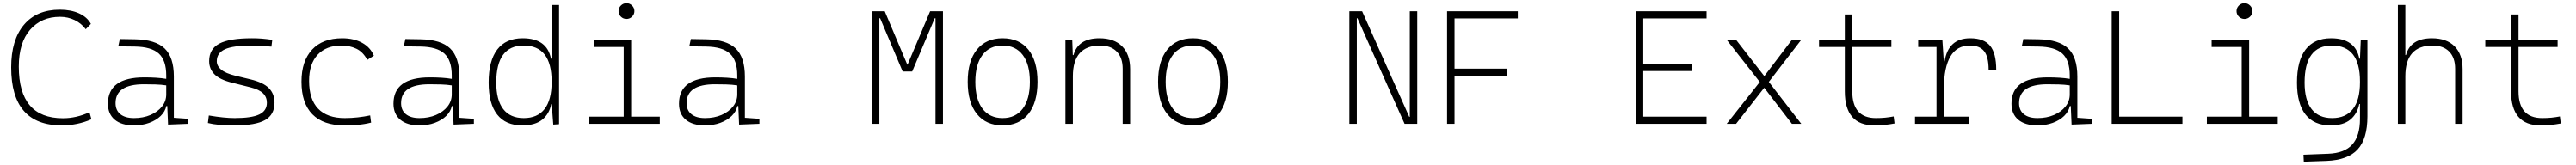

<svg xmlns="http://www.w3.org/2000/svg" viewBox="-20 -763 15860 1017"><path d="M360.4 9.8Q48.8 9.8 48.8 -347.7Q48.8 -517.1 127.2 -610.1Q205.6 -703.1 348.6 -703.1Q416.5 -703.1 466.6 -680.4Q516.6 -657.7 539.6 -615.7L507.8 -583Q481 -619.1 439.5 -639.2Q397.9 -659.2 349.6 -659.2Q234.4 -659.2 165 -579.3Q95.7 -499.5 95.7 -352.5Q95.7 -34.2 367.2 -34.2Q450.2 -34.2 530.8 -71.3L543 -27.8Q456.1 9.8 360.4 9.8Z M1014.6 4.9 1009.8 -109.4H1003.9Q996.6 -75.2 969 -48.3Q941.4 -21.5 898.9 -5.9Q856.4 9.8 804.7 9.8Q728 9.8 686.3 -25.4Q644.5 -60.5 644.5 -124Q644.5 -286.1 868.2 -286.1Q906.2 -286.1 941.2 -283.9Q976.1 -281.7 1003.4 -276.9V-297.9Q1003.4 -391.1 957.8 -432.9Q912.1 -474.6 810.5 -476.1L708 -477.5L717.8 -522.5L810.5 -521Q936.5 -519 993.4 -464.6Q1050.3 -410.2 1050.3 -291.5V-37.1L1139.6 -30.8V0ZM1003.4 -236.8Q972.7 -241.7 935.8 -242.7Q898.9 -243.7 865.7 -243.7Q691.4 -243.7 691.4 -127.4Q691.4 -83 721.2 -59.1Q751 -35.2 804.7 -35.2Q861.3 -35.2 906.2 -54.4Q951.2 -73.7 977.3 -106.7Q1003.4 -139.6 1003.4 -181.2Z M1424.8 9.8Q1368.7 9.8 1329.6 6.3Q1290.5 2.9 1259.8 -4.9L1265.6 -51.3Q1360.8 -35.2 1424.8 -35.2Q1528.8 -35.2 1575.9 -57.6Q1623 -80.1 1623 -129.9Q1623 -164.6 1599.4 -188Q1575.7 -211.4 1522.9 -224.6L1408.2 -253.4Q1333 -272 1300.3 -305.2Q1267.6 -338.4 1267.6 -386.2Q1267.6 -460.9 1329.8 -494.1Q1392.1 -527.3 1531.2 -527.3Q1563.5 -527.3 1591.6 -525.1Q1619.6 -522.9 1656.2 -517.6L1650.9 -475.6Q1610.8 -479.5 1581.8 -481Q1552.7 -482.4 1528.3 -482.4Q1415.5 -482.4 1365 -459.5Q1314.5 -436.5 1314.5 -385.7Q1314.5 -356.4 1341.6 -333.7Q1368.7 -311 1430.7 -295.9L1522 -273.9Q1601.1 -254.9 1635.5 -219.7Q1669.9 -184.6 1669.9 -129.9Q1669.9 -56.2 1612.1 -23.2Q1554.2 9.8 1424.8 9.8Z M2100.6 9.8Q1970.2 9.8 1903.1 -58.6Q1835.9 -127 1835.9 -259.8Q1835.9 -386.7 1901.1 -457Q1966.3 -527.3 2086.9 -527.3Q2158.2 -527.3 2209.2 -499.3Q2260.3 -471.2 2281.7 -419.9L2241.2 -394Q2214.8 -443.4 2173.6 -462.9Q2132.3 -482.4 2083 -482.4Q1988.3 -482.4 1935.5 -425.8Q1882.8 -369.1 1882.8 -264.6Q1882.8 -151.4 1938.5 -93.3Q1994.1 -35.2 2102.5 -35.2Q2142.6 -35.2 2181.9 -39.6Q2221.2 -43.9 2258.8 -51.8L2264.6 -7.3Q2224.6 2.9 2182.9 6.3Q2141.1 9.8 2100.6 9.8Z M2772.5 4.9 2767.6 -109.4H2761.7Q2754.4 -75.2 2726.8 -48.3Q2699.2 -21.5 2656.7 -5.9Q2614.3 9.8 2562.5 9.8Q2485.8 9.8 2444.1 -25.4Q2402.3 -60.5 2402.3 -124Q2402.3 -286.1 2626 -286.1Q2664.1 -286.1 2699 -283.9Q2733.9 -281.7 2761.2 -276.9V-297.9Q2761.2 -391.1 2715.6 -432.9Q2669.9 -474.6 2568.4 -476.1L2465.8 -477.5L2475.6 -522.5L2568.4 -521Q2694.3 -519 2751.2 -464.6Q2808.1 -410.2 2808.1 -291.5V-37.1L2897.5 -30.8V0ZM2761.2 -236.8Q2730.5 -241.7 2693.6 -242.7Q2656.7 -243.7 2623.5 -243.7Q2449.2 -243.7 2449.2 -127.4Q2449.2 -83 2479 -59.1Q2508.8 -35.2 2562.5 -35.2Q2619.1 -35.2 2664.1 -54.4Q2709 -73.7 2735.1 -106.7Q2761.2 -139.6 2761.2 -181.2Z M3194.8 9.8Q3093.3 9.8 3040.8 -57.1Q2988.3 -124 2988.3 -253.9Q2988.3 -388.7 3041.5 -458Q3094.7 -527.3 3197.8 -527.3Q3347.7 -527.3 3372.1 -401.4H3376V-732.4H3421.9V2.4L3386.2 4.9L3376.5 -122.1H3374Q3361.8 -61 3318.4 -25.6Q3274.9 9.8 3194.8 9.8ZM3376 -255.9V-261.2Q3376 -482.4 3203.6 -482.4Q3035.2 -482.4 3035.2 -253.9Q3035.2 -146.5 3078.1 -90.8Q3121.1 -35.2 3204.6 -35.2Q3289.1 -35.2 3332.5 -91.1Q3376 -147 3376 -255.9Z M3605.5 0V-43.9H3819.8V-473.6H3634.8V-517.6H3865.7V-43.9H4042V0ZM3836.9 -646Q3816.9 -646 3802.5 -660.2Q3788.1 -674.3 3788.1 -694.3Q3788.1 -714.4 3802.5 -728.8Q3816.9 -743.2 3836.9 -743.2Q3856.9 -743.2 3871.3 -728.8Q3885.7 -714.4 3885.7 -694.3Q3885.7 -674.3 3871.3 -660.2Q3856.9 -646 3836.9 -646Z M4530.3 4.9 4525.4 -109.4H4519.5Q4512.2 -75.2 4484.6 -48.3Q4457 -21.5 4414.6 -5.9Q4372.1 9.8 4320.3 9.8Q4243.7 9.8 4201.9 -25.4Q4160.2 -60.5 4160.2 -124Q4160.2 -286.1 4383.8 -286.1Q4421.9 -286.1 4456.8 -283.9Q4491.7 -281.7 4519 -276.9V-297.9Q4519 -391.1 4473.4 -432.9Q4427.7 -474.6 4326.2 -476.1L4223.6 -477.5L4233.4 -522.5L4326.2 -521Q4452.1 -519 4509 -464.6Q4565.9 -410.2 4565.9 -291.5V-37.1L4655.3 -30.8V0ZM4519 -236.8Q4488.3 -241.7 4451.4 -242.7Q4414.6 -243.7 4381.3 -243.7Q4207 -243.7 4207 -127.4Q4207 -83 4236.8 -59.1Q4266.6 -35.2 4320.3 -35.2Q4377 -35.2 4421.9 -54.4Q4466.8 -73.7 4492.9 -106.7Q4519 -139.6 4519 -181.2Z M5347.7 0V-693.4H5426.8L5565.4 -365.2H5567.4L5706.1 -693.4H5785.2V0H5739.3V-650.4H5734.4L5595.7 -322.3H5537.1L5398.4 -650.4H5393.6V0Z M6152.3 9.8Q6050.8 9.8 5994.1 -60.5Q5937.5 -130.9 5937.5 -258.8Q5937.5 -387.2 5994.1 -457.3Q6050.8 -527.3 6152.3 -527.3Q6254.4 -527.3 6310.8 -457.3Q6367.2 -387.2 6367.2 -258.8Q6367.2 -130.9 6310.8 -60.5Q6254.4 9.8 6152.3 9.8ZM6152.3 -35.2Q6232.4 -35.2 6276.4 -93.5Q6320.3 -151.9 6320.3 -258.8Q6320.3 -365.7 6276.4 -424.1Q6232.4 -482.4 6152.3 -482.4Q6072.3 -482.4 6028.3 -424.1Q5984.4 -365.7 5984.4 -258.8Q5984.4 -151.9 6028.3 -93.5Q6072.3 -35.2 6152.3 -35.2Z M6891.6 0V-338.9Q6891.6 -407.7 6855 -445.1Q6818.4 -482.4 6752.9 -482.4Q6585 -482.4 6585 -293V0H6539.1V-517.6H6581.1L6584.5 -423.8H6588.9Q6617.2 -527.3 6748.5 -527.3Q6838.9 -527.3 6888.2 -477.5Q6937.5 -427.7 6937.5 -336.9V0Z M7324.2 9.8Q7222.7 9.8 7166 -60.5Q7109.4 -130.9 7109.4 -258.8Q7109.4 -387.2 7166 -457.3Q7222.7 -527.3 7324.2 -527.3Q7426.3 -527.3 7482.7 -457.3Q7539.1 -387.2 7539.1 -258.8Q7539.1 -130.9 7482.7 -60.5Q7426.3 9.8 7324.2 9.8ZM7324.2 -35.2Q7404.3 -35.2 7448.2 -93.5Q7492.2 -151.9 7492.2 -258.8Q7492.2 -365.7 7448.2 -424.1Q7404.3 -482.4 7324.2 -482.4Q7244.1 -482.4 7200.2 -424.1Q7156.2 -365.7 7156.2 -258.8Q7156.2 -151.9 7200.2 -93.5Q7244.1 -35.2 7324.2 -35.2Z M8627 0 8336.9 -650.4H8333V0H8287.1V-693.4H8365.7L8655.8 -43H8659.2V-693.4H8705.1V0Z M8888.7 0V-693.4H9324.2V-649.4H8934.6V-339.8H9255.9V-295.9H8934.6V0Z M10050.8 0V-693.4H10486.3V-649.4H10096.7V-369.1H10398.4V-325.2H10096.7V-43.9H10486.3V0Z M10610.4 0 10814 -257.8 10610.4 -517.6H10668L10841.8 -293.9L11011.7 -517.6H11069.3L10869.6 -258.3L11069.3 0H11011.7L10841.3 -222.2L10668 0Z M11519.5 9.8Q11337.4 9.8 11337.4 -200.2V-473.6H11178.7V-517.6H11337.4V-673.8H11383.3V-517.6H11624V-473.6H11383.3V-200.2Q11383.3 -35.2 11529.3 -35.2Q11559.6 -35.2 11585.9 -37.8Q11612.3 -40.5 11638.2 -45.4L11643.6 -2Q11612.3 3.9 11582.5 6.8Q11552.7 9.8 11519.5 9.8Z M11947.8 -222.7V-43.9H12103.5V0H11769.5V-43.9H11901.9V-473.6H11789.1V-517.6H11938L11946.8 -384.8H11951.7Q11974.1 -527.3 12109.4 -527.3Q12193.4 -527.3 12231.4 -481.4Q12269.5 -435.5 12269.5 -333H12222.7Q12222.7 -412.1 12195.3 -447.3Q12168 -482.4 12107.4 -482.4Q12026.9 -482.4 11987.3 -414.8Q11947.8 -347.2 11947.8 -222.7Z M12733.4 4.9 12728.5 -109.4H12722.7Q12715.3 -75.2 12687.7 -48.3Q12660.2 -21.5 12617.7 -5.9Q12575.2 9.8 12523.4 9.8Q12446.8 9.8 12405 -25.4Q12363.3 -60.5 12363.3 -124Q12363.3 -286.1 12586.9 -286.1Q12625 -286.1 12659.9 -283.9Q12694.8 -281.7 12722.2 -276.9V-297.9Q12722.2 -391.1 12676.5 -432.9Q12630.9 -474.6 12529.3 -476.1L12426.8 -477.5L12436.5 -522.5L12529.3 -521Q12655.3 -519 12712.2 -464.6Q12769 -410.2 12769 -291.5V-37.1L12858.4 -30.8V0ZM12722.2 -236.8Q12691.4 -241.7 12654.5 -242.7Q12617.7 -243.7 12584.5 -243.7Q12410.2 -243.7 12410.2 -127.4Q12410.2 -83 12439.9 -59.1Q12469.7 -35.2 12523.4 -35.2Q12580.1 -35.2 12625 -54.4Q12669.9 -73.7 12696 -106.7Q12722.2 -139.6 12722.2 -181.2Z M12980.5 0V-693.4H13026.4V-43.9H13416V0Z M13566.4 0V-43.9H13780.8V-473.6H13595.7V-517.6H13826.7V-43.9H14002.9V0ZM13797.9 -646Q13777.8 -646 13763.4 -660.2Q13749 -674.3 13749 -694.3Q13749 -714.4 13763.4 -728.8Q13777.8 -743.2 13797.9 -743.2Q13817.9 -743.2 13832.3 -728.8Q13846.7 -714.4 13846.7 -694.3Q13846.7 -674.3 13832.3 -660.2Q13817.9 -646 13797.9 -646Z M14163.1 233.4 14161.1 190.4 14312.5 184.6Q14414.6 180.7 14461.7 127.4Q14508.8 74.2 14508.8 -30.3V-122.1H14504.4Q14492.2 -61 14449.2 -25.6Q14406.2 9.8 14327.6 9.8Q14226.1 9.8 14173.6 -57.1Q14121.1 -124 14121.1 -253.9Q14121.1 -388.7 14174.3 -458Q14227.5 -527.3 14330.6 -527.3Q14480.5 -527.3 14504.9 -401.4H14508.8L14513.7 -517.6H14554.7V-45.9Q14554.7 92.3 14494.4 158Q14434.1 223.6 14302.7 228.5ZM14508.8 -261.2Q14508.8 -482.4 14336.4 -482.4Q14168 -482.4 14168 -253.9Q14168 -146.5 14210.9 -90.8Q14253.9 -35.2 14337.4 -35.2Q14421.9 -35.2 14465.3 -91.1Q14508.8 -147 14508.8 -255.9Z M15094.7 0V-338.9Q15094.7 -407.7 15058.1 -445.1Q15021.5 -482.4 14956.1 -482.4Q14788.1 -482.4 14788.1 -293V0H14742.2V-732.4H14788.1V-423.8H14792Q14820.3 -527.3 14951.7 -527.3Q15042 -527.3 15091.3 -477.5Q15140.6 -427.7 15140.6 -336.9V0Z M15621.1 9.8Q15439 9.8 15439 -200.2V-473.6H15280.3V-517.6H15439V-673.8H15484.9V-517.6H15725.6V-473.6H15484.9V-200.2Q15484.9 -35.2 15630.9 -35.2Q15661.1 -35.2 15687.5 -37.8Q15713.9 -40.5 15739.7 -45.4L15745.1 -2Q15713.9 3.9 15684.1 6.8Q15654.3 9.8 15621.1 9.8Z"/></svg>

Font: Cascadia Mono NF ExtraLight
Style: Regular
Weight: 200
Monospace: yes
Designer: Aaron Bell
Foundry: Saja Typeworks
Version: Version 2404.023; ttfautohint (v1.8.4)